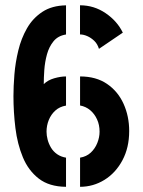

<svg xmlns="http://www.w3.org/2000/svg" viewBox="-20 -720 551 741"><path d="M234.8 1Q169.8 0.4 129.7 -30.7Q89.5 -61.8 68.3 -112.9Q47.1 -164.1 39.5 -225.6Q31.9 -287.1 31.9 -349Q31.9 -386.4 35.6 -432.5Q39.3 -478.5 50.6 -525.1Q61.8 -571.7 84.1 -610.7Q106.4 -649.7 143.3 -674.1Q180.2 -698.5 234.8 -699.4V-586.9Q203.8 -582 186.5 -560.6Q169.2 -539.3 161.2 -510Q153.2 -480.6 151 -450.1Q148.9 -419.6 148.9 -395.3Q164.5 -410.8 189.2 -417.9Q214 -425 234.8 -425V-312.5Q210 -308.4 193.4 -293.2Q176.8 -278.1 168.2 -256.7Q159.6 -235.3 159.6 -211.8Q159.6 -197.1 163.8 -181.1Q167.9 -165.2 176.8 -150.2Q185.7 -135.3 200.4 -125Q215 -114.8 234.8 -111.5ZM289 1V-111.5Q313.7 -115.6 330.3 -131Q346.9 -146.5 355.6 -168.3Q364.3 -190.2 364.3 -211.8Q364.3 -238.2 354.5 -259.4Q344.8 -280.7 328 -294.8Q311.3 -308.8 289 -312.9V-425Q351 -425 393.2 -396.1Q435.4 -367.2 457 -319.1Q478.6 -271 478.6 -214.4Q478.6 -150 452.4 -101.2Q426.2 -52.4 383.1 -25.8Q340 0.8 289 1ZM361.9 -531.5Q356.3 -550.3 343.9 -562.3Q331.4 -574.3 316.7 -580.7Q301.9 -587.1 288.8 -587.1V-699.6Q343 -699.6 387.7 -669.1Q432.4 -638.6 454 -594Z"/></svg>

Font: Stick No Bills ExtraLight
Style: Regular
Weight: 200
Designer: Kosala Senevirathne, Siva Puranthara, Lasantha Premarathna, Tharique Azeez
Foundry: mooniak
Version: Version 2.000